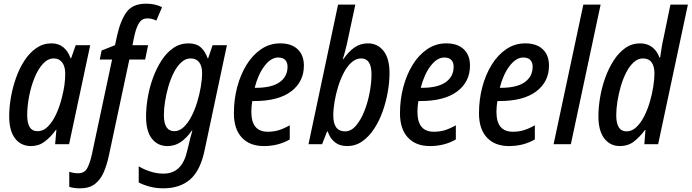

<svg xmlns="http://www.w3.org/2000/svg" viewBox="-20 -785 3764 1045"><path d="M149 10Q94 10 62 -31.5Q30 -73 30 -152Q30 -201 39.5 -255.5Q49 -310 67.5 -362Q86 -414 113.5 -456Q141 -498 178 -523.5Q215 -549 260 -549Q299 -549 325 -527.5Q351 -506 364 -468H367L392 -539H471L356 0H280L287 -79H285Q256 -39 223.5 -14.5Q191 10 149 10ZM183 -71Q216 -71 241.5 -97Q267 -123 286 -164.5Q305 -206 316 -251Q327 -292 331 -324Q335 -356 335 -385Q335 -423 318.5 -445Q302 -467 273 -467Q240 -467 213 -437Q186 -407 167 -359.5Q148 -312 138 -258.5Q128 -205 128 -159Q128 -71 183 -71Z M416 240Q382 240 357 232V150Q381 158 405 158Q440 158 455 130Q470 102 481 51L590 -461H523L533 -510L606 -539L617 -590Q636 -675 669.5 -720Q703 -765 775 -765Q824 -765 862 -746L831 -673Q806 -685 782 -685Q753 -685 737.5 -661Q722 -637 711 -589L701 -539H786L770 -461H684L573 60Q562 112 544.5 152.5Q527 193 496.5 216.5Q466 240 416 240Z M869 240Q829 240 794 230.5Q759 221 735 208V120Q758 135 795 147.5Q832 160 869 160Q921 160 953 129Q985 98 999 35L1007 3Q1010 -12 1015.5 -33Q1021 -54 1027 -74H1024Q996 -34 964 -12Q932 10 891 10Q838 10 806.5 -30.5Q775 -71 775 -150Q775 -198 784 -252.5Q793 -307 812 -359.5Q831 -412 858.5 -455Q886 -498 923 -523.5Q960 -549 1006 -549Q1048 -549 1072.5 -527.5Q1097 -506 1110 -468H1113L1137 -539H1215L1094 31Q1071 143 1015 191.5Q959 240 869 240ZM929 -71Q956 -71 979.5 -93Q1003 -115 1021.5 -150.5Q1040 -186 1053 -228.5Q1066 -271 1073 -313Q1080 -355 1080 -388Q1080 -425 1064 -446Q1048 -467 1017 -467Q990 -467 967 -446Q944 -425 926.5 -391Q909 -357 897 -316Q885 -275 878.5 -234Q872 -193 872 -159Q872 -71 929 -71Z M1416 10Q1339 10 1296 -36.5Q1253 -83 1253 -168Q1253 -243 1271 -311Q1289 -379 1322 -432.5Q1355 -486 1401.5 -517.5Q1448 -549 1505 -549Q1566 -549 1600 -517Q1634 -485 1634 -428Q1634 -340 1564.5 -287.5Q1495 -235 1364 -235H1353Q1348 -205 1348 -176Q1348 -68 1437 -68Q1469 -68 1496 -76Q1523 -84 1557 -103V-26Q1495 10 1416 10ZM1372 -307Q1458 -307 1501.5 -337.5Q1545 -368 1545 -422Q1545 -445 1532.5 -458.5Q1520 -472 1494 -472Q1455 -472 1420 -426.5Q1385 -381 1366 -307Z M1869 10Q1828 10 1801.5 -12Q1775 -34 1764 -69H1760L1733 0H1659L1820 -760H1914L1869 -550Q1864 -528 1857.5 -503Q1851 -478 1846 -463H1849Q1876 -503 1908.5 -526Q1941 -549 1982 -549Q2035 -549 2067.5 -508Q2100 -467 2100 -387Q2100 -339 2090.5 -284.5Q2081 -230 2062.5 -178Q2044 -126 2016 -83.5Q1988 -41 1951.5 -15.5Q1915 10 1869 10ZM1858 -70Q1891 -70 1917.5 -101Q1944 -132 1963 -180Q1982 -228 1992 -281.5Q2002 -335 2002 -380Q2002 -467 1946 -467Q1918 -467 1894.5 -446.5Q1871 -426 1852.5 -391.5Q1834 -357 1821 -315.5Q1808 -274 1801 -232.5Q1794 -191 1794 -156Q1794 -70 1858 -70Z M2320 10Q2243 10 2200 -36.5Q2157 -83 2157 -168Q2157 -243 2175 -311Q2193 -379 2226 -432.5Q2259 -486 2305.5 -517.5Q2352 -549 2409 -549Q2470 -549 2504 -517Q2538 -485 2538 -428Q2538 -340 2468.5 -287.5Q2399 -235 2268 -235H2257Q2252 -205 2252 -176Q2252 -68 2341 -68Q2373 -68 2400 -76Q2427 -84 2461 -103V-26Q2399 10 2320 10ZM2276 -307Q2362 -307 2405.5 -337.5Q2449 -368 2449 -422Q2449 -445 2436.5 -458.5Q2424 -472 2398 -472Q2359 -472 2324 -426.5Q2289 -381 2270 -307Z M2750 10Q2673 10 2630 -36.5Q2587 -83 2587 -168Q2587 -243 2605 -311Q2623 -379 2656 -432.5Q2689 -486 2735.5 -517.5Q2782 -549 2839 -549Q2900 -549 2934 -517Q2968 -485 2968 -428Q2968 -340 2898.5 -287.5Q2829 -235 2698 -235H2687Q2682 -205 2682 -176Q2682 -68 2771 -68Q2803 -68 2830 -76Q2857 -84 2891 -103V-26Q2829 10 2750 10ZM2706 -307Q2792 -307 2835.5 -337.5Q2879 -368 2879 -422Q2879 -445 2866.5 -458.5Q2854 -472 2828 -472Q2789 -472 2754 -426.5Q2719 -381 2700 -307Z M2993 0 3155 -760H3249L3087 0Z M3354 10Q3301 10 3269 -31.5Q3237 -73 3237 -152Q3237 -200 3246 -254Q3255 -308 3273.5 -360Q3292 -412 3319.5 -455Q3347 -498 3383 -523.5Q3419 -549 3464 -549Q3503 -549 3530 -528Q3557 -507 3569 -472H3573Q3577 -498 3581 -525Q3585 -552 3591 -576L3629 -760H3724L3562 0H3487L3493 -77H3490Q3460 -37 3428.5 -13.5Q3397 10 3354 10ZM3390 -70Q3419 -70 3443 -92.5Q3467 -115 3485.5 -151Q3504 -187 3516.5 -229.5Q3529 -272 3535.5 -313Q3542 -354 3542 -385Q3542 -424 3526.5 -445.5Q3511 -467 3479 -467Q3452 -467 3429 -446Q3406 -425 3388.5 -391Q3371 -357 3359 -316Q3347 -275 3340.5 -233.5Q3334 -192 3334 -158Q3334 -70 3390 -70Z"/></svg>

Font: Noto Sans Condensed Medium
Style: Italic
Weight: 500
Width: 3
Italic angle: -12°
Designer: Monotype Design Team
Foundry: Monotype Imaging Inc.
Version: Version 2.013; ttfautohint (v1.8.4.7-5d5b)